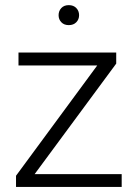

<svg xmlns="http://www.w3.org/2000/svg" viewBox="-20 -735 527 755"><path d="M458.5 -50.3V0H43V-43.9L362.3 -477.5H52.7V-528.3H437V-484.9L116.2 -50.3ZM210.4 -675.3Q210.4 -691.9 221.2 -703.4Q231.9 -714.8 250.5 -714.8Q269 -714.8 280 -703.4Q291 -691.9 291 -675.3Q291 -658.7 280 -647.5Q269 -636.2 250.5 -636.2Q231.9 -636.2 221.2 -647.5Q210.4 -658.7 210.4 -675.3Z"/></svg>

Font: Vazirmatn UI ExtraLight
Style: Regular
Weight: 200
Designer: Saber Rastikerdar
Foundry: Saber Rastikerdar
Version: Version 33.003